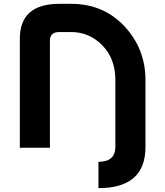

<svg xmlns="http://www.w3.org/2000/svg" viewBox="-20 -767 858 997"><path d="M83 0V-565.9Q83 -747.1 288.1 -747.1H349.6Q516.6 -747.1 626 -630.9Q735.4 -513.7 735.4 -351.1V-3.9Q735.4 210 491.2 210V73.2Q579.1 73.2 579.1 -4.4V-350.1Q579.1 -461.9 512.2 -530.8Q444.3 -600.6 349.6 -600.6H288.1Q239.3 -600.6 239.3 -556.2V0Z"/></svg>

Font: New Shape
Style: Bold
Weight: 700
Designer: Wojciech Kalinowski "wmk69" (wmk69@o2.pl)
Foundry: Wojciech Kalinowski "wmk69" (wmk69@o2.pl)
Version: Version 2.1.1; 2021-05-14